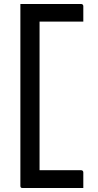

<svg xmlns="http://www.w3.org/2000/svg" viewBox="-20 -780 490 961"><path d="M397 161H93Q90 161 88 160.5Q86 160 84.5 158.5Q83 157 82.5 155Q82 153 82 150Q82 48 82 -54Q82 -156 82 -258Q82 -360 82 -462.5Q82 -565 82 -666Q82 -689 82 -713Q82 -737 82 -760Q93 -760 102.5 -760Q112 -760 122 -760H386Q391 -760 394 -757Q397 -754 397 -749Q397 -729 397 -711Q397 -693 397 -672H178Q178 -579 178 -486Q178 -393 178 -300Q178 -207 178 -113.5Q178 -20 178 72H386Q391 72 394 75Q397 78 397 83Q397 103 397 122Q397 141 397 161Z"/></svg>

Font: Recursive
Style: Regular
Weight: 400
Version: Version 1.085